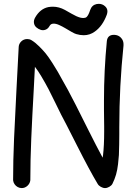

<svg xmlns="http://www.w3.org/2000/svg" viewBox="-20 -961 697 980"><path d="M233.4 -829.1Q225.6 -814.5 212.9 -809.6Q200.2 -804.7 188 -808.6Q175.8 -812.5 165.5 -821.3Q155.3 -830.1 153.3 -843.8Q151.4 -857.4 159.2 -871.1Q184.6 -916 226.6 -924.8Q238.3 -926.8 250 -926.8Q281.2 -926.8 311.5 -910.2Q319.3 -906.2 345.2 -891.1Q371.1 -876 389.6 -871.1Q398.4 -869.1 405.3 -869.1Q416 -869.1 421.9 -874Q431.6 -882.8 440.4 -910.2Q449.2 -935.5 473.6 -940.4Q478.5 -941.4 484.4 -941.4Q502.9 -941.4 516.6 -928.7Q528.3 -918 528.3 -903.3Q528.3 -895.5 525.4 -886.7Q503.9 -828.1 463.9 -799.8Q438.5 -781.2 407.2 -781.2Q388.7 -781.2 369.1 -787.1Q361.3 -789.1 345.2 -798.3Q329.1 -807.6 313.5 -816.9Q297.9 -826.2 281.7 -833.5Q265.6 -840.8 252.4 -840.3Q239.3 -839.8 233.4 -829.1ZM134.8 -41Q132.8 -24.4 120.1 -12.7Q107.4 -1 90.8 -1Q80.1 -1 70.3 -6.3Q60.5 -11.7 54.2 -21Q47.9 -30.3 46.9 -41Q46.9 -141.6 51.8 -254.4Q56.6 -367.2 64 -502.9Q71.3 -638.7 75.2 -716.8V-717.8Q75.2 -736.3 87.9 -749Q100.6 -761.7 119.1 -761.7Q130.9 -761.7 140.6 -755.9Q160.2 -744.1 180.2 -724.1Q200.2 -704.1 213.4 -688Q226.6 -671.9 247.6 -639.2Q268.6 -606.4 274.9 -594.7Q281.2 -583 303.2 -543.9Q325.2 -504.9 326.2 -502.9Q354.5 -451.2 430.7 -297.9Q471.7 -215.8 503.9 -156.2Q504.9 -162.1 505.9 -168.9Q511.7 -218.8 511.7 -288.1Q511.7 -301.8 511.7 -316.4Q510.7 -371.1 510.7 -399.4Q510.7 -416 510.7 -423.8Q510.7 -435.5 510.7 -448.2Q510.7 -600.6 525.4 -752Q529.3 -782.2 559.6 -783.2H560.5Q589.8 -783.2 604.5 -758.8Q610.4 -748 610.4 -735.4Q610.4 -732.4 610.4 -728.5Q588.9 -521.5 588.9 -312.5Q588.9 -293.9 588.9 -275.4Q588.9 -261.7 588.4 -224.6Q587.9 -187.5 586.9 -169.9Q585.9 -152.3 582.5 -123Q579.1 -93.8 572.3 -69.8Q565.4 -45.9 553.7 -22.5Q548.8 -13.7 537.6 -7.3Q526.4 -1 516.1 -1Q505.9 -1 494.6 -7.3Q483.4 -13.7 478.5 -22.5Q438.5 -88.9 373 -218.3Q307.6 -347.7 292 -376Q283.2 -392.6 263.7 -433.6Q244.1 -474.6 228 -505.4Q211.9 -536.1 190.4 -572.3Q174.8 -598.6 158.2 -620.1Q155.3 -568.4 152.3 -504.9Q144.5 -368.2 139.6 -254.9Q134.8 -141.6 134.8 -41Z"/></svg>

Font: sage sans
Style: Regular
Weight: 400
Version: Version 001.032